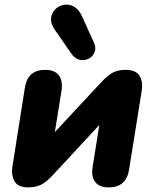

<svg xmlns="http://www.w3.org/2000/svg" viewBox="-20 -804 668 833"><path d="M103 9Q57 9 42.5 -18.5Q28 -46 34 -82L88 -424Q100 -501 176 -501Q217 -501 235 -477.5Q253 -454 247 -411L218 -231L421 -449Q448 -478 470.5 -489.5Q493 -501 524 -501Q570 -501 585.5 -475Q601 -449 595 -411L540 -68Q528 9 452 9Q411 9 393 -14.5Q375 -38 382 -81L411 -262L208 -43Q181 -14 158 -2.5Q135 9 103 9ZM289 -572 217 -676Q199 -702 201.5 -725Q204 -748 219.5 -763.5Q235 -779 257 -783Q279 -787 300.5 -775.5Q322 -764 336 -733L388 -618Q398 -595 390 -576.5Q382 -558 364 -549Q346 -540 325.5 -544.5Q305 -549 289 -572Z"/></svg>

Font: Nunito Black
Style: Italic
Weight: 900
Italic angle: -9°
Designer: Vernon Adams
Foundry: Vernon Adams
Version: Version 3.601; ttfautohint (v1.8.2.53-6de2)